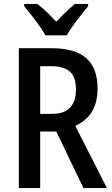

<svg xmlns="http://www.w3.org/2000/svg" viewBox="-20 -960 574 980"><path d="M76.2 0V-713.9H243.7Q363.3 -713.9 420.7 -662.8Q478 -611.8 478 -508.3Q478 -439.5 450.2 -391.6Q422.4 -343.8 364.3 -317.4L525.9 0H405.8L267.6 -288.6H185.1V0ZM185.1 -378.9H247.1Q307.1 -378.9 337.4 -410.4Q367.7 -441.9 367.7 -503.9Q367.7 -566.4 336.9 -594.2Q306.2 -622.1 240.2 -622.1H185.1ZM211.9 -779.8Q206.5 -789.6 199.5 -800.8Q192.4 -812 183.1 -824.7Q167.5 -847.7 147.2 -873.8Q127 -899.9 103.5 -928.2V-939.9H170.4Q186 -927.7 200.2 -915.5Q214.4 -903.3 230.2 -887.7Q246.1 -872.1 267.1 -849.1Q280.8 -863.8 297.4 -880.4Q314 -897 330.8 -912.6Q347.7 -928.2 362.3 -939.9H429.7V-928.2Q406.7 -900.4 385.7 -873.5Q364.7 -846.7 348.6 -823.2Q339.8 -811 333 -800Q326.2 -789.1 320.8 -779.8Z"/></svg>

Font: Open Sans
Style: Regular
Weight: 600
Width: 3
Foundry: Ascender Corporation
Version: Version 1.000